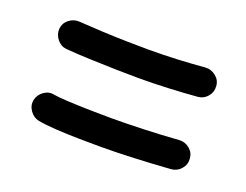

<svg xmlns="http://www.w3.org/2000/svg" viewBox="-58 -546 628 491"><g transform="rotate(20 255.5 -300.0)"><path d="M44.4 -406.7Q45.9 -422.4 58.3 -432.4Q70.8 -442.4 86.9 -441.4Q113.8 -439.5 149.7 -437.7Q185.5 -436 220.2 -435.3Q254.9 -434.6 276.9 -434.6Q316.4 -434.6 356.4 -436.5Q396.5 -438.5 429.7 -441.4Q445.3 -442.4 458 -432.1Q470.7 -421.9 471.7 -406.2Q473.1 -390.1 462.9 -377.9Q452.6 -365.7 437 -364.3Q401.9 -361.3 360.4 -359.4Q318.8 -357.4 276.9 -357.4Q253.9 -357.4 218.8 -358.2Q183.6 -358.9 146.2 -360.4Q108.9 -361.8 79.1 -364.3Q64 -365.7 53.7 -378.4Q43.5 -391.1 44.4 -406.7ZM44.9 -212.9Q48.3 -228.5 61.8 -237.8Q75.2 -247.1 90.3 -243.7Q100.1 -241.7 128.2 -240.2Q156.2 -238.8 189.7 -238Q223.1 -237.3 248 -237.3Q286.1 -237.3 334.7 -239Q383.3 -240.7 430.2 -244.1Q445.8 -245.1 458.3 -234.9Q470.7 -224.6 471.7 -208.5Q473.1 -192.9 462.6 -180.7Q452.1 -168.5 436 -167Q387.7 -163.6 337.9 -161.4Q288.1 -159.2 248 -159.2Q221.2 -159.2 188 -159.7Q154.8 -160.2 124.5 -162.1Q94.2 -164.1 75.7 -167.5Q60.5 -170.9 51.3 -184.3Q42 -197.8 44.9 -212.9Z"/></g></svg>

Font: Mikhak SemiBold
Style: Regular
Weight: 600
Designer: Amin Abedi
Version: Version 3.3